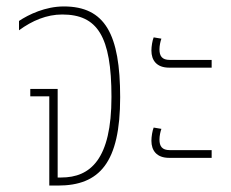

<svg xmlns="http://www.w3.org/2000/svg" viewBox="-20 -576 716 596"><path d="M133 0H160C289 0 353 -71 353 -274C353 -470 306 -556 178 -556C121 -556 69 -531 39 -511V-482C80 -512 125 -531 173 -531C282 -531 326 -464 326 -275C326 -82 261 -25 170 -25H159V-300H74V-277H133Z M505 -366H637V-390H507C483 -390 475 -402 475 -423C475 -434 478 -448 481 -456L457 -460C453 -450 450 -432 450 -419C450 -389 466 -366 505 -366ZM505 -86H637V-110H507C483 -110 475 -122 475 -143C475 -154 478 -168 481 -176L457 -180C453 -170 450 -152 450 -139C450 -109 466 -86 505 -86Z"/></svg>

Font: Noto Sans Thai Cond Thin
Style: Regular
Weight: 100
Width: 3
Designer: Monotype Design Team
Foundry: Monotype Imaging Inc.
Version: Version 2.002